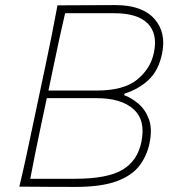

<svg xmlns="http://www.w3.org/2000/svg" viewBox="-20 -734 673 755"><path d="M276 1Q229 1 185 0.8Q141 0.5 107 0.2Q73 0 56 0Q70.5 -60.5 82.8 -117.5Q95 -174.5 108.5 -238.5L158.5 -474.5Q172 -538.5 183.5 -595.5Q195 -652.5 206 -713Q261.5 -713 314 -713.5Q366.5 -714 433 -714Q539 -714 587 -660Q635 -606 617 -522Q603.5 -457 565 -420.5Q526.5 -384 470 -366L468 -360Q497.5 -349 524.8 -325.8Q552 -302.5 565.8 -264.5Q579.5 -226.5 568 -171Q557.5 -120.5 527.8 -81.8Q498 -43 437.8 -21Q377.5 1 276 1ZM236 -682Q224.5 -632 213.5 -582Q202.5 -532 191 -476L170.5 -378H361Q466 -378 518.8 -420.5Q571.5 -463 585 -526Q601 -601 561 -641.5Q521 -682 430 -682ZM99 -31H274Q402.5 -31 461.8 -66.5Q521 -102 536 -176Q553.5 -261 505.2 -304.5Q457 -348 360 -348H164L140.5 -237Q128.5 -180 118.5 -130.8Q108.5 -81.5 99 -31Z"/></svg>

Font: Commissioner Flair Thin
Style: Italic
Weight: 100
Italic angle: -12°
Designer: Kostas Bartsokas
Foundry: Kostas Bartsokas
Version: Version 1.000; ttfautohint (v1.8.3)